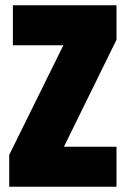

<svg xmlns="http://www.w3.org/2000/svg" viewBox="-20 -710 478 730"><path d="M423 -559 223 -152H423V0H15V-121L221 -538H29V-690H423Z"/></svg>

Font: Decalotype Black
Style: Regular
Weight: 900
Designer: Alfredo Marco Pradil
Foundry: Alfredo Marco Pradil
Version: Version 1.0